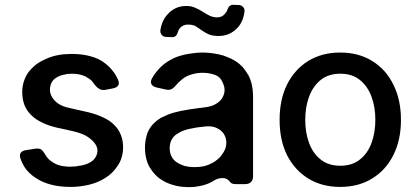

<svg xmlns="http://www.w3.org/2000/svg" viewBox="-20 -773 1748 805"><path d="M291 -75.2Q361.3 -80.1 380.9 -114.3Q400.4 -148.4 371.1 -179.7Q358.4 -193.4 337.9 -205.1Q316.4 -215.8 287.1 -222.7Q267.6 -226.6 244.1 -232.4Q220.7 -237.3 220.7 -237.3Q182.6 -246.1 155.3 -259.8Q127 -273.4 109.4 -292Q90.8 -310.5 82 -334Q73.2 -358.4 73.2 -386.7Q73.2 -411.1 80.1 -431.6Q86.9 -453.1 99.6 -470.7Q113.3 -488.3 131.8 -502.9Q150.4 -516.6 173.8 -526.4Q197.3 -537.1 223.6 -542Q251 -546.9 281.2 -546.9Q325.2 -546.9 359.4 -537.1Q393.6 -528.3 418.9 -508.8Q437.5 -495.1 451.2 -477.5Q465.8 -460 474.6 -439.5Q481.4 -423.8 475.6 -415Q469.7 -405.3 453.1 -402.3Q445.3 -401.4 437.5 -399.4Q429.7 -398.4 422.9 -396.5Q405.3 -393.6 394.5 -401.4Q383.8 -408.2 375 -420.9Q374 -421.9 373 -422.9Q372.1 -424.8 371.1 -425.8Q365.2 -434.6 356.4 -441.4Q347.7 -447.3 336.9 -453.1Q326.2 -458 312.5 -460.9Q298.8 -463.9 282.2 -463.9Q272.5 -463.9 262.7 -462.9Q252.9 -460.9 244.1 -459Q201.2 -448.2 192.4 -417Q182.6 -384.8 204.1 -357.4Q213.9 -344.7 228.5 -335.9Q243.2 -327.1 262.7 -322.3Q291 -315.4 348.6 -302.7Q385.7 -293.9 413.1 -280.3Q441.4 -267.6 459 -249Q477.5 -231.4 486.3 -208Q496.1 -184.6 496.1 -156.2Q496.1 -131.8 489.3 -110.4Q482.4 -88.9 467.8 -70.3Q454.1 -50.8 434.6 -36.1Q415 -21.5 390.6 -10.7Q365.2 0 336.9 4.9Q307.6 10.7 275.4 10.7Q230.5 10.7 193.4 1Q156.2 -8.8 127.9 -28.3Q105.5 -43 89.8 -62.5Q75.2 -82 66.4 -106.4Q63.5 -114.3 63.5 -120.1Q63.5 -127 66.4 -131.8Q73.2 -141.6 89.8 -143.6Q98.6 -145.5 108.4 -146.5Q117.2 -147.5 126 -149.4Q146.5 -152.3 155.3 -144.5Q163.1 -136.7 170.9 -123Q175.8 -114.3 182.6 -107.4Q189.5 -99.6 198.2 -94.7Q212.9 -84 231.4 -79.1Q251 -74.2 274.4 -74.2Q286.1 -74.2 296.9 -75.2Q307.6 -76.2 317.4 -79.1Q308.6 -77.1 291 -75.2Z M700.2 -617.2Q689.5 -617.2 676.8 -618.2Q665 -618.2 658.2 -626.5Q651.4 -634.8 652.3 -645.5Q658.2 -686.5 682.6 -712.9Q713.9 -748 760.7 -748Q783.2 -748 798.8 -740.2Q815.4 -733.4 830.1 -723.6Q843.8 -714.8 857.4 -708Q859.4 -707 859.4 -707Q874 -700.2 890.6 -700.2Q911.1 -700.2 923.8 -715.8Q931.6 -724.6 934.6 -735.4Q941.4 -753.9 960 -752.9Q962.9 -752.9 970.2 -752.4Q977.5 -752 982.4 -752Q993.2 -751 1000 -742.7Q1006.8 -734.4 1004.9 -723.6Q1000 -682.6 975.6 -656.2Q943.4 -622.1 896.5 -622.1Q871.1 -622.1 855.5 -628.9Q838.9 -636.7 826.2 -645.5Q814.5 -654.3 801.8 -662.1Q800.8 -663.1 798.8 -664.1Q786.1 -669.9 767.6 -669.9Q747.1 -669.9 734.4 -655.3Q727.5 -646.5 724.6 -635.7Q718.8 -616.2 700.2 -617.2ZM967.8 -516.6Q952.1 -526.4 934.6 -533.2Q917 -541 898.4 -544.9Q879.9 -548.8 862.3 -550.8Q845.7 -552.7 829.1 -552.7Q804.7 -552.7 781.2 -548.8Q757.8 -545.9 735.4 -539.1Q711.9 -532.2 692.4 -520.5Q672.9 -509.8 656.2 -494.1Q644.5 -483.4 634.8 -470.7Q625 -459 617.2 -444.3Q609.4 -429.7 615.2 -419.9Q620.1 -410.2 636.7 -406.2Q645.5 -404.3 654.3 -402.3Q663.1 -400.4 671.9 -398.4Q690.4 -393.6 701.2 -400.4Q711.9 -407.2 721.7 -419.9Q726.6 -425.8 733.4 -431.6Q739.3 -437.5 747.1 -443.4Q762.7 -455.1 783.2 -460.9Q804.7 -467.8 831.1 -467.8Q849.6 -467.8 864.3 -463.9Q879.9 -460.9 891.6 -454.1Q908.2 -445.3 918 -416Q927.7 -387.7 911.1 -361.3Q902.3 -346.7 882.8 -335.9Q864.3 -325.2 833 -322.3Q824.2 -320.3 815.4 -320.3Q806.6 -319.3 796.9 -317.4Q796.9 -317.4 796.9 -317.4Q777.3 -315.4 758.8 -311.5Q739.3 -308.6 720.7 -303.7Q702.1 -299.8 685.5 -293Q668.9 -286.1 653.3 -278.3Q638.7 -269.5 627 -257.8Q614.3 -246.1 605.5 -230.5Q596.7 -215.8 592.8 -196.3Q587.9 -177.7 587.9 -154.3Q587.9 -127.9 593.8 -105.5Q599.6 -82 612.3 -64.5Q624 -45.9 640.6 -31.2Q657.2 -17.6 677.7 -7.8Q699.2 2 722.7 6.8Q746.1 11.7 771.5 11.7Q794.9 11.7 813.5 7.8Q833 4.9 849.6 -2Q857.4 -4.9 864.3 -8.8Q871.1 -11.7 877.9 -16.6Q894.5 -26.4 913.1 -26.4Q931.6 -26.4 942.4 -12.7Q945.3 -7.8 952.1 -3.9Q958 -1 970.7 -1Q983.4 -1 1007.8 -1Q1023.4 -1 1032.2 -9.8Q1041 -17.6 1041 -34.2Q1041 -143.6 1041 -363.3Q1041 -393.6 1036.1 -417Q1030.3 -441.4 1020.5 -460Q1020.5 -460 1020.5 -459Q1009.8 -477.5 997.1 -492.2Q983.4 -506.8 967.8 -516.6ZM870.1 -89.8Q854.5 -81.1 835.9 -76.2Q816.4 -72.3 794.9 -72.3Q773.4 -72.3 753.9 -77.1Q735.4 -83 720.7 -92.8Q706.1 -102.5 699.2 -117.2Q691.4 -131.8 691.4 -152.3Q691.4 -166 695.3 -177.7Q699.2 -189.5 707 -198.2Q713.9 -207 724.6 -212.9Q734.4 -219.7 747.1 -224.6Q759.8 -229.5 773.4 -232.4Q788.1 -235.4 803.7 -238.3Q810.5 -239.3 818.4 -240.2Q826.2 -241.2 835.9 -242.2Q857.4 -245.1 875 -241.2Q892.6 -236.3 904.3 -226.6Q926.8 -209 928.7 -178.7Q930.7 -149.4 908.2 -122.1Q908.2 -121.1 908.2 -121.1Q900.4 -111.3 890.6 -103.5Q881.8 -95.7 870.1 -89.8Z M1406.2 10.7Q1330.1 10.7 1272.5 -24.4Q1215.8 -59.6 1183.6 -122.1Q1152.3 -185.5 1152.3 -270.5Q1152.3 -355.5 1183.6 -418.9Q1215.8 -482.4 1272.5 -517.6Q1330.1 -552.7 1406.2 -552.7Q1483.4 -552.7 1540 -517.6Q1597.7 -482.4 1628.9 -418.9Q1661.1 -355.5 1661.1 -270.5Q1661.1 -185.5 1628.9 -122.1Q1597.7 -59.6 1540 -24.4Q1483.4 10.7 1406.2 10.7ZM1407.2 -78.1Q1457 -78.1 1489.3 -104.5Q1522.5 -130.9 1538.1 -174.8Q1553.7 -217.8 1553.7 -270.5Q1553.7 -323.2 1538.1 -366.2Q1522.5 -410.2 1489.3 -437.5Q1457 -463.9 1407.2 -463.9Q1356.4 -463.9 1324.2 -437.5Q1291 -410.2 1275.4 -366.2Q1259.8 -323.2 1259.8 -270.5Q1259.8 -217.8 1275.4 -174.8Q1291 -130.9 1324.2 -104.5Q1356.4 -78.1 1407.2 -78.1Z"/></svg>

Font: DeepSea
Style: Medium
Weight: 500
Designer: Stem
Version: Version 3.019;git-0a5106e0b